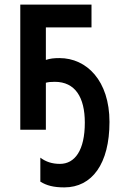

<svg xmlns="http://www.w3.org/2000/svg" viewBox="-20 -563 540 833"><path d="M259 250C379 250 455 148 455 -34C455 -213 356 -311 238 -311C213 -311 197 -309 179 -303V-444H377V-543H68V0H179V-204C190 -207 201 -208 218 -208C306 -208 348 -141 348 -31C348 89 305 148 240 148C206 148 179 139 155 121V225C182 242 213 250 259 250Z"/></svg>

Font: Noto Sans Mono ExtraCondensed SemiBold
Style: Regular
Weight: 600
Width: 2
Designer: Monotype Design Team
Foundry: Monotype Imaging Inc.
Version: Version 2.014